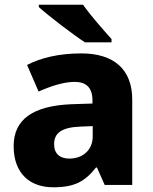

<svg xmlns="http://www.w3.org/2000/svg" viewBox="-20 -786 650 816"><path d="M333 -766H145V-756C187 -718 289 -640 341 -606H454V-620C421 -657 364 -721 333 -766ZM326 -559C232 -559 155 -541 95 -510L144 -397C196 -420 251 -438 297 -438C344 -438 373 -416 373 -359V-346L282 -343C122 -336 38 -280 38 -165C38 -46 110 10 206 10C298 10 341 -15 388 -74H392L425 0H542V-363C542 -491 464 -559 326 -559ZM323 -248 374 -250V-206C374 -147 330 -112 275 -112C236 -112 210 -131 210 -173C210 -219 239 -245 323 -248Z"/></svg>

Font: Noto Sans Lao UI ExtBd
Style: Regular
Weight: 800
Designer: Monotype Design Team
Foundry: Monotype Imaging Inc.
Version: Version 2.000